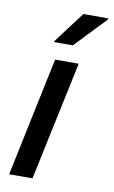

<svg xmlns="http://www.w3.org/2000/svg" viewBox="-83 -765 481 810"><g transform="rotate(10 157.0 -360.0)"><path d="M16 0 123 -510H224L116 0ZM106 -582 107 -587 207 -720H314L313 -715L186 -582Z"/></g></svg>

Font: Saira SemiCondensed Medium
Style: Italic
Weight: 500
Width: 4
Italic angle: -12°
Designer: Hector Gatti with collaboration of the Omnibus-Type team
Foundry: Omnibus-Type
Version: Version 1.101